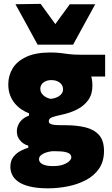

<svg xmlns="http://www.w3.org/2000/svg" viewBox="-20 -794 594 1019"><path d="M235.5 205.5Q178.5 205.5 139.8 196.2Q101 187 78 171Q55 155 45 134.5Q35 114 35 91.5Q35 59 51.2 38.5Q67.5 18 89.8 6.5Q112 -5 130 -10V-21.5Q116.5 -24 102.8 -33.8Q89 -43.5 79.2 -59.2Q69.5 -75 69.5 -97Q69.5 -113.5 76.2 -129.5Q83 -145.5 97 -158.8Q111 -172 134 -180.5V-192.5Q114 -200 94.8 -212.8Q75.5 -225.5 59.5 -244.2Q43.5 -263 33.8 -288.2Q24 -313.5 24 -346.5Q24 -392.5 47 -430.8Q70 -469 119.5 -492.2Q169 -515.5 248.5 -515.5Q279 -515.5 301.5 -512.5Q324 -509.5 348.5 -506.5Q373 -503.5 410.5 -503.5H538V-388Q493 -388 453 -388Q413 -388 371 -388L419 -459Q444.5 -438 457.5 -408Q470.5 -378 470.5 -339.5Q470.5 -293.5 448 -262.5Q425.5 -231.5 388.8 -213Q352 -194.5 309 -185.5Q273 -178 256 -171.5Q239 -165 239 -150.5Q239 -142 246.2 -137.5Q253.5 -133 268.8 -131.2Q284 -129.5 308 -129.5H327Q387.5 -129.5 433.8 -118Q480 -106.5 506 -77Q532 -47.5 532 7Q532 62.5 505.8 100.8Q479.5 139 435.5 162Q391.5 185 339.2 195.2Q287 205.5 235.5 205.5ZM261 87.5Q294 87.5 315.8 79.5Q337.5 71.5 348 60.8Q358.5 50 358.5 41.5Q358.5 32 351.8 24.5Q345 17 326.5 12.8Q308 8.5 271.5 8.5H257.5Q241.5 10 225 15.2Q208.5 20.5 197.8 29.5Q187 38.5 187 51.5Q187 59 191.5 65.5Q196 72 205 77Q214 82 228 84.8Q242 87.5 261 87.5ZM247.5 -269.5Q259 -270 270.8 -273.5Q282.5 -277 292.5 -283.2Q302.5 -289.5 308.5 -298.8Q314.5 -308 314.5 -320Q314.5 -335.5 306 -346.5Q297.5 -357.5 283.5 -363.2Q269.5 -369 252 -369Q236 -369 222.8 -363.2Q209.5 -357.5 201.8 -347Q194 -336.5 194 -323Q194 -309.5 201.2 -298.5Q208.5 -287.5 220.8 -280Q233 -272.5 247.5 -269.5ZM179.5 -557Q149.5 -612 120.5 -665.2Q91.5 -718.5 62 -771.5L195.5 -773.5Q220 -740 244.5 -706.2Q269 -672.5 294 -638H253Q278 -672.5 302.2 -705.5Q326.5 -738.5 350.5 -771.5H485.5Q456.5 -718.5 427.2 -665.2Q398 -612 368 -557Z"/></svg>

Font: Commissioner Thin ExtraBold
Style: Regular
Weight: 800
Version: Version 1.000